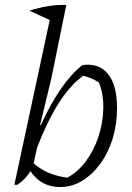

<svg xmlns="http://www.w3.org/2000/svg" viewBox="-20 -747 534 776"><path d="M38 0 181 -666 99 -704Q141 -717 176 -722.5Q211 -728 248 -727L187 -428L142 -242L145 -241Q223 -413 313 -484Q380 -493 416.5 -448Q453 -403 453 -310Q453 -245 435.5 -187.5Q418 -130 386 -86Q354 -42 312.5 -16.5Q271 9 223 9Q146 9 103 -55Q91 -36 78.5 -23.5Q66 -11 50 0ZM116 -87Q170 -39 252 -29Q294 -51 326.5 -94.5Q359 -138 377.5 -193.5Q396 -249 397.5 -306.5Q399 -364 380 -414Q348 -433 317 -441Q215 -370 130 -151Z"/></svg>

Font: Piazzolla Light
Style: Italic
Weight: 300
Italic angle: -11.3°
Designer: Juan Pablo del Peral
Foundry: Huerta Tipografica
Version: Version 1.330